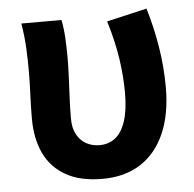

<svg xmlns="http://www.w3.org/2000/svg" viewBox="-46 -621 688 681"><g transform="rotate(-5 298.0 -280.0)"><path d="M292 14Q213 14 161.5 -15.5Q110 -45 85.5 -97.5Q61 -150 61 -220Q61 -264 63 -307Q65 -350 65 -393Q65 -426 63 -470Q61 -514 53 -560H196Q202 -531 204 -496.5Q206 -462 206 -423Q206 -398 204.5 -362Q203 -326 201 -285.5Q199 -245 199 -209Q199 -174 212 -151Q225 -128 246 -117Q267 -106 292 -106Q325 -106 348.5 -124.5Q372 -143 385 -182.5Q398 -222 398 -284Q398 -340 389 -402.5Q380 -465 357 -541L500 -574Q521 -504 532.5 -432.5Q544 -361 544 -290Q544 -194 514 -126Q484 -58 428 -22Q372 14 292 14Z"/></g></svg>

Font: Farlight84_Sys_V01
Style: Bold
Weight: 700
Designer: Monotype Design Team, Nadine Chahine and Nizar Qandah
Foundry: Monotype Imaging Inc.
Version: Version 2.004;October 31, 2024;FontCreator 14.0.0.2814 64-bi